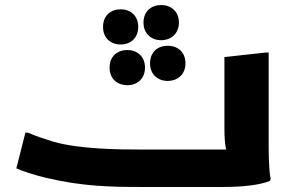

<svg xmlns="http://www.w3.org/2000/svg" viewBox="-20 -744 1168 764"><path d="M621 -584C660 -584 692 -610 692 -654C692 -699 660 -724 621 -724C582 -724 551 -699 551 -654C551 -610 582 -584 621 -584ZM460 -567C499 -567 530 -592 530 -637C530 -682 499 -707 460 -707C421 -707 390 -682 390 -637C390 -592 421 -567 460 -567ZM577 -492C577 -448 608 -422 647 -422C687 -422 718 -448 718 -492C718 -537 687 -562 647 -562C608 -562 577 -537 577 -492ZM416 -475C416 -430 447 -405 487 -405C525 -405 557 -430 557 -475C557 -520 525 -545 487 -545C447 -545 416 -520 416 -475ZM1049 -186V-535H1038L873 -517V-233C873 -198 875 -170 880 -149H541C455 -149 298 -150 193 -180C170 -187 114 -205 92 -216H81L45 -74C71 -62 126 -45 165 -36C310 -2 421 0 541 0H865C949 0 1014 -8 1054 -24L1057 -32C1049 -68 1049 -146 1049 -186Z"/></svg>

Font: Kufam Arabic Latin Roman Bold
Style: Regular
Weight: 700
Designer: Wael Morcos & Artur Schmal
Version: Version 1.200;PS 001.200;hotconv 1.0.88;makeotf.lib2.5.64775